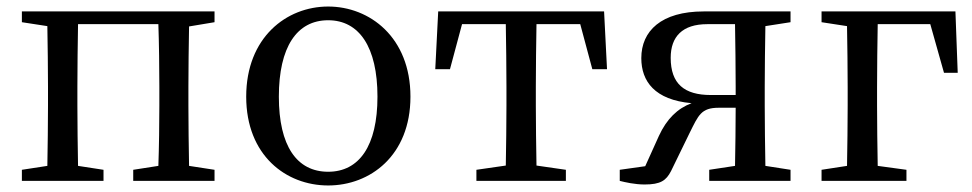

<svg xmlns="http://www.w3.org/2000/svg" viewBox="-20 -554 2978 588"><path d="M637 -486V-519H47V-486L125 -474C126 -418 127 -342 127 -289V-230C127 -177 126 -101 125 -46L47 -34V0H297V-34L219 -46C218 -101 217 -177 217 -230V-289C217 -344 218 -424 219 -480H465C467 -424 468 -344 468 -289V-230C468 -177 467 -101 465 -46L388 -34V0H637V-34L559 -46C558 -101 557 -177 557 -230V-289C557 -342 558 -418 559 -473Z M985 14C1113 14 1237 -77 1237 -258C1237 -440 1112 -534 985 -534C857 -534 734 -439 734 -258C734 -78 856 14 985 14ZM985 -28C889 -28 834 -107 834 -258C834 -410 889 -492 985 -492C1080 -492 1136 -410 1136 -258C1136 -107 1080 -28 985 -28Z M1757 -480 1794 -342H1839L1830 -519H1322L1313 -342H1358L1395 -480H1529C1530 -424 1531 -344 1531 -289V-230C1531 -177 1530 -102 1529 -47L1439 -34V0H1713V-34L1623 -47C1622 -102 1621 -177 1621 -230V-289C1621 -344 1622 -424 1623 -480Z M2157 -263C2076 -263 2034 -297 2034 -377C2034 -442 2070 -480 2146 -480H2231C2232 -424 2233 -344 2233 -289V-263ZM2401 -486V-519H2135C2005 -519 1944 -459 1944 -376C1944 -305 1985 -248 2098 -238C2055 -222 2022 -190 1998 -138L1956 -45L1878 -34V0C1894 4 1924 11 1954 11C2003 11 2020 -1 2035 -30L2092 -147C2119 -201 2127 -224 2181 -224H2233C2233 -169 2232 -98 2231 -46L2152 -34V0H2401V-34L2324 -46C2323 -101 2322 -177 2322 -230V-289C2322 -342 2323 -418 2324 -474Z M2829 -480 2871 -331H2913L2906 -519H2496V-486L2574 -474C2575 -418 2576 -342 2576 -287V-230C2576 -177 2575 -101 2574 -46L2496 -34V0H2756V-34L2668 -46C2667 -101 2666 -177 2666 -230V-287C2666 -344 2667 -424 2668 -480Z"/></svg>

Font: Source Han Serif JP Medium
Style: Regular
Weight: 500
Designer: Ryoko NISHIZUKA 西塚涼子 (kana & ideographs); Frank Grießhammer (Latin, Greek & Cyrillic); Wenlong ZHANG 张文龙 (bopomofo); San
Foundry: Adobe Systems Incorporated
Version: Version 1.001;PS 1.001;hotconv 16.6.54;makeotf.lib2.5.65590